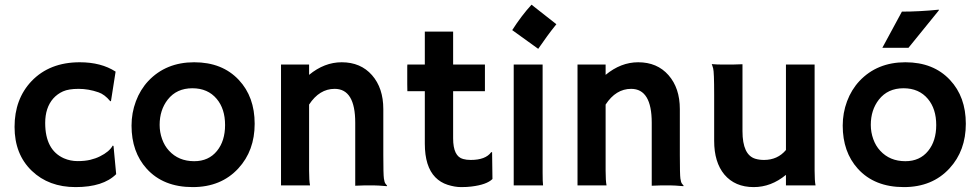

<svg xmlns="http://www.w3.org/2000/svg" viewBox="-20 -783 4129 811"><path d="M470.7 -47.4Q416 7.3 299.3 7.3Q186 7.3 114.3 -61.5Q41.5 -131.3 41.5 -247.1Q41.5 -364.7 113.3 -440.4Q189.5 -520 316.9 -520Q407.2 -520 468.3 -480.5L448.7 -355.5L445.3 -356Q421.9 -384.3 396 -393.1Q354 -407.7 312 -407.7Q270 -407.7 246.1 -397Q222.2 -386.2 205.1 -367.2Q170.9 -328.1 170.9 -263.7Q170.9 -149.4 250 -114.3Q277.3 -102.5 307.9 -102.5Q338.4 -102.5 361.1 -107.9Q383.8 -113.3 402.3 -122.6Q441.9 -142.1 456.1 -168L459.5 -166.5Z M535.6 -252.4Q535.6 -306.2 554 -355.2Q572.3 -404.3 606.4 -440.9Q681.2 -520 800.3 -520Q918.9 -520 988.8 -445.3Q1055.7 -374 1055.7 -260.3Q1055.7 -146.5 986.8 -71.8Q914.1 7.3 793.9 7.3Q669.9 7.3 599.6 -70.3Q535.6 -141.1 535.6 -252.4ZM654.3 -255.4Q654.3 -224.6 664.6 -195.8Q674.8 -167 693.8 -146.5Q734.4 -102.1 800.3 -102.1Q861.3 -102.1 896.5 -145.5Q930.7 -187.5 930.7 -254.9Q930.7 -323.2 895.5 -365.2Q857.9 -410.2 792.5 -410.2Q726.1 -410.2 688.5 -362.3Q654.3 -318.4 654.3 -255.4Z M1285.6 -62.5Q1285.6 -19.5 1289.6 0H1167V-510.3H1285.6V-466.8Q1350.1 -520 1423.3 -520Q1503.4 -520 1551.3 -465.6Q1599.1 -411.1 1599.1 -322.3V-127.9Q1599.1 -45.4 1601.6 -28.8Q1604 -12.2 1608.2 -7.3Q1612.3 -2.4 1615.2 1.5L1614.3 3.4Q1574.7 0 1556.6 0H1522.5Q1506.8 0 1480.5 1.5V-264.6Q1480.5 -407.7 1393.6 -407.7Q1329.1 -407.7 1285.6 -341.3Z M1968.3 -107.4Q2031.2 -107.4 2054.7 -140.1H2058.6L2060.1 -26.9Q2036.1 -2.9 1971.2 4.9Q1953.6 7.3 1927.5 7.3Q1901.4 7.3 1870.8 -2.4Q1840.3 -12.2 1818.8 -34.2Q1774.4 -79.6 1774.4 -176.3V-397.9H1700.7Q1700.2 -412.1 1700.2 -426.8V-502Q1700.2 -510.3 1700.7 -510.3H1774.4V-649.4H1894V-510.3H2028.3V-397.9H1894V-198.7Q1894 -122.1 1936.5 -111.3Q1950.2 -107.4 1968.3 -107.4Z M2143.6 -655.8Q2182.6 -716.8 2225.1 -763.2L2330.1 -680.7Q2309.1 -654.8 2291 -629.9Q2291 -629.9 2253.4 -576.7ZM2272 -54.7Q2272 -12.7 2273.9 0H2149.9V-510.3H2272Z M2538.1 -62.5Q2538.1 -19.5 2542 0H2419.4V-510.3H2538.1V-466.8Q2602.5 -520 2675.8 -520Q2755.9 -520 2803.7 -465.6Q2851.6 -411.1 2851.6 -322.3V-127.9Q2851.6 -45.4 2854 -28.8Q2856.4 -12.2 2860.6 -7.3Q2864.7 -2.4 2867.7 1.5L2866.7 3.4Q2827.1 0 2809.1 0H2774.9Q2759.3 0 2732.9 1.5V-264.6Q2732.9 -407.7 2646 -407.7Q2581.5 -407.7 2538.1 -341.3Z M3299.8 -44.4Q3237.3 7.3 3163.6 7.3Q3084.5 7.3 3039.6 -45.9Q2996.6 -97.7 2996.6 -188V-381.8Q2996.6 -479.5 2992.4 -493.9Q2988.3 -508.3 2986.3 -512.2Q3008.8 -510.3 3033.2 -510.3H3073.7Q3089.8 -510.3 3116.2 -511.7V-229Q3116.2 -128.4 3170.9 -112.3Q3187.5 -107.4 3207 -107.4Q3264.6 -107.4 3299.8 -149.4V-510.3H3420.9V-62.5Q3420.9 -19.5 3424.8 0H3299.8Z M3539.6 -252.4Q3539.6 -306.2 3557.9 -355.2Q3576.2 -404.3 3610.4 -440.9Q3685.1 -520 3804.2 -520Q3922.9 -520 3992.7 -445.3Q4059.6 -374 4059.6 -260.3Q4059.6 -146.5 3990.7 -71.8Q3918 7.3 3797.9 7.3Q3673.8 7.3 3603.5 -70.3Q3539.6 -141.1 3539.6 -252.4ZM3658.2 -255.4Q3658.2 -224.6 3668.5 -195.8Q3678.7 -167 3697.8 -146.5Q3738.3 -102.1 3804.2 -102.1Q3865.2 -102.1 3900.4 -145.5Q3934.6 -187.5 3934.6 -254.9Q3934.6 -323.2 3899.4 -365.2Q3861.8 -410.2 3796.4 -410.2Q3730 -410.2 3692.4 -362.3Q3658.2 -318.4 3658.2 -255.4ZM3789.6 -733.9Q3862.8 -733.9 3945.8 -742.2L3945.3 -738.8L3817.4 -581.1H3707Z"/></svg>

Font: HammersmithOne
Style: Regular
Weight: 400
Designer: Nicole Fally
Foundry: Nicole Fally
Version: Version 1.003